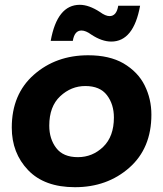

<svg xmlns="http://www.w3.org/2000/svg" viewBox="-20 -773 679 799"><path d="M443 -600Q404 -600 360 -629Q337 -646 319 -646Q290 -646 283 -603H191Q218 -753 312 -753Q350 -753 396 -723Q419 -706 436 -706Q465 -706 472 -749H563Q536 -600 443 -600ZM292 6Q165 6 97 -65Q29 -136 29 -242Q29 -381 121 -462Q213 -543 347 -543Q435 -543 493.5 -509.5Q554.5 -473.5 582.2 -417.2Q610 -361 610 -296Q610 -156 518 -75Q426 6 292 6ZM304 -119Q365 -119 409.5 -162Q454 -205 454 -284Q454 -339 425 -377Q396 -415 335 -415Q276 -415 230.5 -372.5Q185 -330 185 -250Q185 -195 214 -157Q243 -119 304 -119Z"/></svg>

Font: Argentum Sans SemiBold
Style: Italic
Weight: 600
Italic angle: -11°
Designer: Julieta Ulanovsky (font), Cristiano Sobral (main changes and remaster)
Foundry: Julieta Ulanovsky (font), Cristiano Sobral (main changes and remaster)
Version: Version 2.007;June 15, 2022;FontCreator 14.0.0.2814 64-bit; 